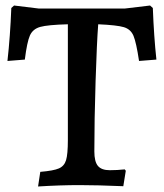

<svg xmlns="http://www.w3.org/2000/svg" viewBox="-20 -671 596 696"><path d="M126 -48Q174 -52 193.5 -60.5Q213 -69 219.5 -90.5Q226 -112 226 -163V-583Q153 -581 126 -573.5Q99 -566 88.5 -542.5Q78 -519 70 -455L7 -450Q17 -539 21 -642L31 -651L121 -640H432L524 -651L534 -642Q538 -537 547 -455L484 -450Q474 -517 464 -541Q454 -565 429 -572.5Q404 -580 336 -583Q331 -518 326.5 -377Q322 -236 322 -122Q322 -85 335 -69.5Q348 -54 378 -54Q405 -54 432 -57L436 -52L427 4Q331 0 268 0Q198 0 118 5Z"/></svg>

Font: Alegreya Medium
Style: Regular
Weight: 500
Designer: Juan Pablo del Peral
Foundry: Huerta Tipografica
Version: Version 2.007; ttfautohint (v1.6)